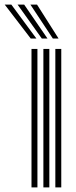

<svg xmlns="http://www.w3.org/2000/svg" viewBox="-92 -812 330 832"><path d="M147.8 0V-600H173.5V0ZM44.5 0V-600H70.2V0ZM96 0V-600H121.8V0ZM41.2 -645 -71.5 -792H-42.8L65.8 -645ZM89.2 -645 -15.8 -792H12.8L113.8 -645ZM137 -645 39.8 -792H68.5L161.8 -645Z"/></svg>

Font: Big Shoulders Inline Display Thin ExtraBold
Style: Regular
Weight: 800
Version: Version 2.002